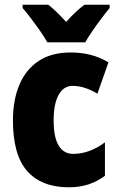

<svg xmlns="http://www.w3.org/2000/svg" viewBox="-20 -786 505 816"><path d="M273 10Q157 10 96 -58.5Q35 -127 35 -274Q35 -361 62.5 -426Q90 -491 144.5 -527Q199 -563 280 -563Q327 -563 366.5 -552.5Q406 -542 441 -521L394 -388Q367 -404 341 -412.5Q315 -421 288 -421Q251 -421 229.5 -383.5Q208 -346 208 -274Q208 -202 229.5 -167Q251 -132 291 -132Q360 -132 426 -181V-39Q394 -15 356.5 -2.5Q319 10 273 10ZM181 -606Q171 -625 151.5 -653Q132 -681 111.5 -708Q91 -735 76 -752V-766H185Q203 -752 221 -734.5Q239 -717 261 -693Q283 -717 302 -735Q321 -753 339 -766H446V-752Q431 -734 411 -707.5Q391 -681 372.5 -654Q354 -627 342 -606Z"/></svg>

Font: Noto Sans Kannada Condensed Black
Style: Regular
Weight: 900
Width: 3
Designer: Jelle Bosma - Monotype Design Team
Foundry: Monotype Imaging Inc.
Version: Version 2.005; ttfautohint (v1.8.4.7-5d5b)